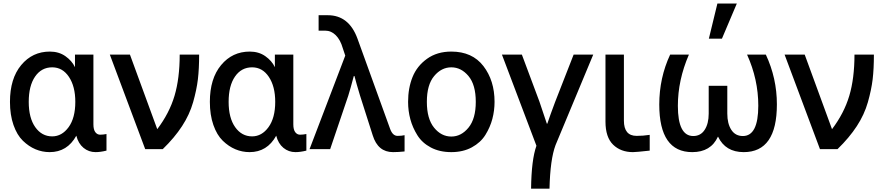

<svg xmlns="http://www.w3.org/2000/svg" viewBox="-20 -869 5138 1119"><path d="M38.1 -275.4Q38.1 -411.1 103.5 -489.7Q168.9 -568.4 270.5 -568.4Q323.2 -568.4 361.3 -541.5Q399.4 -514.6 417 -477.5V-550.8H524.4V-144.5Q524.4 -113.3 535.6 -98.6Q546.9 -84 563.5 -84Q581.1 -84 600.6 -87.9V8.8Q565.4 17.6 537.1 17.6Q497.1 17.6 466.8 -7.3Q436.5 -32.2 424.8 -78.1Q372.1 17.6 269.5 17.6Q226.6 17.6 187 1Q147.5 -15.6 113.3 -48.8Q79.1 -82 58.6 -140.6Q38.1 -199.2 38.1 -275.4ZM147.5 -275.4Q147.5 -181.6 185.5 -127.9Q223.6 -74.2 284.2 -74.2Q340.8 -74.2 379.9 -127.9Q418.9 -181.6 418.9 -275.4Q418.9 -365.2 381.8 -420.9Q344.7 -476.6 284.2 -476.6Q221.7 -476.6 184.6 -422.9Q147.5 -369.1 147.5 -275.4Z M620.1 -550.8H737.3L896.5 -116.2Q966.8 -209 997.1 -310.5Q1027.3 -412.1 1027.3 -550.8H1140.6Q1140.6 -467.8 1133.3 -406.7Q1126 -345.7 1105.5 -273.4Q1085 -201.2 1041 -133.8Q997.1 -66.4 928.7 0H826.2Z M1203.1 -275.4Q1203.1 -411.1 1268.6 -489.7Q1334 -568.4 1435.5 -568.4Q1488.3 -568.4 1526.4 -541.5Q1564.5 -514.6 1582 -477.5V-550.8H1689.5V-144.5Q1689.5 -113.3 1700.7 -98.6Q1711.9 -84 1728.5 -84Q1746.1 -84 1765.6 -87.9V8.8Q1730.5 17.6 1702.1 17.6Q1662.1 17.6 1631.8 -7.3Q1601.6 -32.2 1589.8 -78.1Q1537.1 17.6 1434.6 17.6Q1391.6 17.6 1352.1 1Q1312.5 -15.6 1278.3 -48.8Q1244.1 -82 1223.6 -140.6Q1203.1 -199.2 1203.1 -275.4ZM1312.5 -275.4Q1312.5 -181.6 1350.6 -127.9Q1388.7 -74.2 1449.2 -74.2Q1505.9 -74.2 1544.9 -127.9Q1584 -181.6 1584 -275.4Q1584 -365.2 1546.9 -420.9Q1509.8 -476.6 1449.2 -476.6Q1386.7 -476.6 1349.6 -422.9Q1312.5 -369.1 1312.5 -275.4Z M1784.2 0 1992.2 -544.9 1977.5 -588.9Q1963.9 -636.7 1937 -663.6Q1910.2 -690.4 1875 -690.4H1836.9V-780.3H1890.6Q2013.7 -780.3 2063.5 -643.6L2253.9 -117.2Q2268.6 -77.1 2296.9 -77.1Q2320.3 -77.1 2337.9 -81.1V13.7Q2301.8 17.6 2270.5 17.6Q2182.6 17.6 2152.3 -80.1L2078.1 -312.5Q2055.7 -386.7 2045.9 -425.8H2042Q2021.5 -348.6 2009.8 -311.5L1904.3 0Z M2467.8 -275.4Q2467.8 -176.8 2509.8 -125Q2551.8 -73.2 2610.4 -73.2Q2668 -73.2 2710.4 -125Q2752.9 -176.8 2752.9 -275.4Q2752.9 -375 2710.4 -425.8Q2668 -476.6 2610.4 -476.6Q2552.7 -476.6 2510.3 -425.8Q2467.8 -375 2467.8 -275.4ZM2358.4 -275.4Q2358.4 -355.5 2384.3 -419.9Q2410.2 -484.4 2468.8 -526.4Q2527.3 -568.4 2610.4 -568.4Q2732.4 -568.4 2797.4 -483.9Q2862.3 -399.4 2862.3 -275.4Q2862.3 -224.6 2849.6 -176.3Q2836.9 -127.9 2809.1 -83Q2781.2 -38.1 2730 -10.3Q2678.7 17.6 2610.4 17.6Q2542 17.6 2491.2 -9.3Q2440.4 -36.1 2412.6 -80.6Q2384.8 -125 2371.6 -173.8Q2358.4 -222.7 2358.4 -275.4Z M2905.3 -550.8H3021.5L3124 -276.4Q3130.9 -256.8 3146 -210.9Q3161.1 -165 3167 -148.4H3169.9Q3185.5 -195.3 3214.8 -273.4L3323.2 -550.8H3437.5L3217.8 -23.4Q3186.5 59.6 3182.6 230.5H3075.2Q3077.1 62.5 3106.4 -19.5Z M3508.8 -160.2V-550.8H3616.2V-166Q3616.2 -77.1 3690.4 -77.1Q3727.5 -77.1 3766.6 -83V8.8Q3687.5 17.6 3668.9 17.6Q3597.7 17.6 3553.2 -25.9Q3508.8 -69.3 3508.8 -160.2Z M3822.3 -259.8Q3822.3 -415 3885.7 -550.8H3995.1Q3930.7 -402.3 3930.7 -252Q3930.7 -76.2 4020.5 -76.2Q4063.5 -76.2 4086.9 -112.3Q4110.4 -148.4 4110.4 -207V-369.1H4218.8V-207Q4218.8 -148.4 4242.2 -112.3Q4265.6 -76.2 4309.6 -76.2Q4399.4 -76.2 4399.4 -252.9Q4399.4 -406.2 4334 -550.8H4443.4Q4507.8 -413.1 4507.8 -260.7Q4507.8 17.6 4314.5 17.6Q4208 17.6 4165 -72.3H4164.1Q4123 17.6 4014.6 17.6Q3822.3 17.6 3822.3 -259.8ZM4111.3 -643.6 4161.1 -848.6H4274.4L4187.5 -643.6Z M4552.7 -550.8H4669.9L4829.1 -116.2Q4899.4 -209 4929.7 -310.5Q4960 -412.1 4960 -550.8H5073.2Q5073.2 -467.8 5065.9 -406.7Q5058.6 -345.7 5038.1 -273.4Q5017.6 -201.2 4973.6 -133.8Q4929.7 -66.4 4861.3 0H4758.8Z"/></svg>

Font: Gothic A1 SemiBold
Style: Regular
Weight: 600
Version: Version 2.50